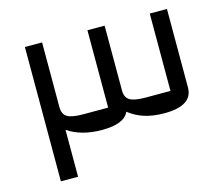

<svg xmlns="http://www.w3.org/2000/svg" viewBox="-92 -744 994 863"><g transform="rotate(-15 405.5 -312.5)"><path d="M90 0ZM90 -625H170V-323Q170 -291 191 -278Q212 -265 265 -265H381V-625H461V-323Q461 -291 482 -278Q503 -265 555 -265H671V-625H751V-260Q751 -175 619 -175Q568 -175 528 -187.5Q488 -200 455 -226Q433 -175 329 -175Q234 -175 170 -218V0H90Z"/></g></svg>

Font: Changa
Style: Regular
Weight: 400
Designer: Eduardo Rodriguez Tunni
Foundry: Eduardo Rodriguez Tunni
Version: Version 2.002; ttfautohint (v1.5.10-5e6f)